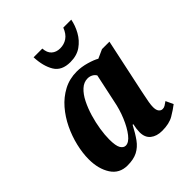

<svg xmlns="http://www.w3.org/2000/svg" viewBox="-212 -899 1042 1042"><g transform="rotate(-45 309.0 -378.0)"><path d="M164 10Q102 10 70 -39.5Q38 -89 38 -163Q38 -210 50.5 -263Q63 -316 87 -366Q111 -416 146 -456.5Q181 -497 227 -521.5Q273 -546 329 -546Q365 -546 403 -535Q441 -524 461 -512L512 -535H569L503 -225Q501 -213 496.5 -193Q492 -173 488.5 -152Q485 -131 485 -117Q485 -94 493.5 -83Q502 -72 515 -72Q526 -72 534.5 -77.5Q543 -83 556 -92L576 -49Q552 -30 518 -10Q484 10 430 10Q388 10 362.5 -10.5Q337 -31 337 -72Q337 -94 344 -127H339Q316 -83 294 -52.5Q272 -22 241.5 -6Q211 10 164 10ZM233 -73Q257 -73 282 -105Q307 -137 327.5 -186Q348 -235 358 -288L393 -452Q385 -465 372 -471.5Q359 -478 344 -478Q315 -478 291 -456Q267 -434 249 -398Q231 -362 218.5 -320Q206 -278 199.5 -236Q193 -194 193 -161Q193 -111 204.5 -92Q216 -73 233 -73ZM341 -606Q275 -606 248 -650.5Q221 -695 218 -766H285Q287 -732 306 -715Q325 -698 355 -698Q385 -698 408.5 -714Q432 -730 446 -766H507Q500 -728 479.5 -691Q459 -654 425 -630Q391 -606 341 -606Z"/></g></svg>

Font: Noto Serif Condensed ExtraBold
Style: Italic
Weight: 800
Width: 3
Italic angle: -12°
Designer: Monotype Design Team
Foundry: Monotype Imaging Inc.
Version: Version 2.014; ttfautohint (v1.8.4.7-5d5b)